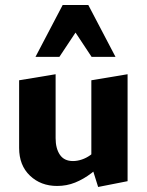

<svg xmlns="http://www.w3.org/2000/svg" viewBox="-20 -731 583 763"><path d="M207 8Q142 8 99 -33Q56 -74 56 -143V-412L201 -436V-182Q201 -141 218 -116Q235 -91 270 -91Q287 -91 305 -97Q323 -103 339 -114.5Q355 -126 366 -142L403 -101Q375 -67 343.5 -43Q312 -19 278.5 -5.5Q245 8 207 8ZM370 12 343 -74V-412L487 -436V-11ZM344 -505 256 -638 229 -711H331L439 -505ZM121 -505 229 -711H331L305 -639L216 -505Z"/></svg>

Font: Ysabeau Infant ExtraBold
Style: Regular
Weight: 800
Designer: Christian Thalmann (Catharsis Fonts)
Version: Version 2.001;gftools[0.9.30]; featfreeze: ss01,ss02,lnum